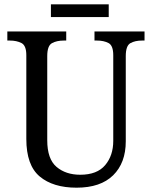

<svg xmlns="http://www.w3.org/2000/svg" viewBox="-20 -860 704 890"><path d="M335 10Q226 10 164 -42Q102 -94 102 -216V-604Q102 -649 79.5 -660.5Q57 -672 26 -672H14V-714H287V-672H275Q243 -672 221 -660Q199 -648 199 -600V-210Q199 -123 242 -86.5Q285 -50 352 -50Q430 -50 467.5 -94.5Q505 -139 505 -207V-604Q505 -649 483 -660.5Q461 -672 430 -672H418V-714H650V-672H638Q606 -672 584.5 -660Q563 -648 563 -600V-205Q563 -105 504.5 -47.5Q446 10 335 10ZM216 -781V-840H484V-781Z"/></svg>

Font: Noto Serif Tamil SemiCondensed
Style: Italic
Weight: 400
Width: 4
Italic angle: -12°
Designer: Indian Type Foundry, Tom Grace, and the Monotype Design Team
Foundry: Monotype Imaging Inc.
Version: Version 2.003; ttfautohint (v1.8.4.7-5d5b)